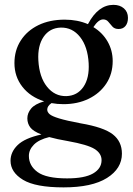

<svg xmlns="http://www.w3.org/2000/svg" viewBox="-20 -546 560 811"><path d="M321 -25Q418 -8.5 456.5 21.5Q495 51.5 495 103Q495 166 431.8 205.8Q368.5 245.5 248.5 245.5Q130 245.5 77.2 213.5Q24.5 181.5 24.5 133Q24.5 96 54.5 66.8Q84.5 37.5 155 22Q120 8.5 107.8 -8Q95.5 -24.5 95.5 -46Q95.5 -68 111.2 -87.2Q127 -106.5 166.5 -118Q108 -136.5 74.5 -179.5Q41 -222.5 41 -279.5Q41 -333.5 67.8 -375Q94.5 -416.5 142.2 -439.8Q190 -463 253.5 -463Q307.5 -463 351.5 -444L352 -445Q395 -525.5 459 -525.5Q486.5 -525.5 503.5 -510.5Q520.5 -495.5 520.5 -470.5Q520.5 -449 510 -436.2Q499.5 -423.5 481 -423.5Q464 -423.5 454.8 -433.8Q445.5 -444 437.5 -454Q429.5 -464 415.5 -464Q396 -464 374.5 -431.5Q413 -408 434.5 -370.5Q456 -333 456 -288Q456 -234 429 -193Q402 -152 355 -129Q308 -106 248 -106Q222 -106 197.5 -110.5Q179.5 -98 179.5 -83Q179.5 -72.5 189.5 -63.8Q199.5 -55 229.8 -45.8Q260 -36.5 321 -25ZM236.5 -429.5Q190 -428 164.2 -390.5Q138.5 -353 142 -291Q146 -220.5 178.5 -179.8Q211 -139 260 -140Q306.5 -141.5 332.2 -178.8Q358 -216 354.5 -279Q350.5 -349 318.2 -389.8Q286 -430.5 236.5 -429.5ZM102 112.5Q102 154 138.8 180.8Q175.5 207.5 263.5 207.5Q337 207.5 373 186.8Q409 166 409 130.5Q409 102 379.8 83.5Q350.5 65 267 50Q220 42 188 33Q144.5 43.5 123.2 65Q102 86.5 102 112.5Z"/></svg>

Font: Fraunces 72pt Soft
Style: Regular
Weight: 400
Version: Version 1.000;[b76b70a41]